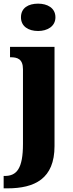

<svg xmlns="http://www.w3.org/2000/svg" viewBox="-43 -793 398 1053"><path d="M166 -623C216 -623 261 -648 261 -698C261 -750 216 -773 166 -773C113 -773 72 -750 72 -698C72 -648 113 -623 166 -623ZM-23 240H-3C148 240 256 187 256 8V-536H12V-479H15C52 -479 83 -470 83 -413V-4C83 131 49 172 -17 172H-23Z"/></svg>

Font: Noto Serif Bengali Condensed Black
Style: Regular
Weight: 900
Width: 3
Designer: Juan Bruce, Universal Thirst, Indian Type Foundry and the Monotype Design Team.
Foundry: Monotype Imaging Inc.
Version: Version 2.003